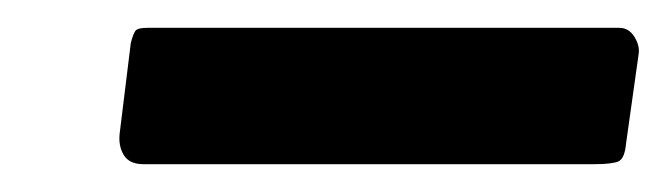

<svg xmlns="http://www.w3.org/2000/svg" viewBox="-20 -756 479 138"><path d="M439 -717 430 -653Q429 -642 424.5 -640Q420 -638 407 -638H83Q73 -638 69 -644.5Q65 -651 66 -660L74 -725Q76 -733 78 -734.5Q80 -736 86 -736H425Q432 -736 436 -729.5Q440 -723 439 -717Z"/></svg>

Font: Libre Franklin Thin
Style: Bold Italic
Weight: 700
Italic angle: -8°
Version: Version 3.000